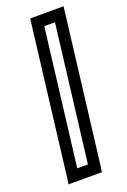

<svg xmlns="http://www.w3.org/2000/svg" viewBox="-138 -722 527 794"><g transform="rotate(-20 126.0 -324.5)"><path d="M170 0 249 -649 252 -674H227H130H105L102 -649L23 0L19 25H44H141H166L170 0ZM123 -25H76L149 -624H196L123 -25Z"/></g></svg>

Font: Gamestation Display Outline
Style: Italic
Weight: 400
Designer: Jonas Hecksher
Foundry: Jonas Hecksher, Playtypeª, e-types AS
Version: Version 1.003